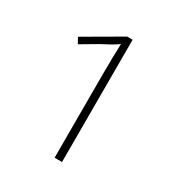

<svg xmlns="http://www.w3.org/2000/svg" viewBox="-113 -920 540 582"><g transform="rotate(30 156.5 -629.0)"><path d="M186 -843V-415H160V-705Q160 -731 160.5 -761Q161 -791 162 -814Q148 -804 135 -797Q122 -790 105 -781L49 -748L38 -768L167 -843Z"/></g></svg>

Font: Noto Sans SemiCondensed Thin
Style: Regular
Weight: 100
Width: 4
Designer: Monotype Design Team
Foundry: Monotype Imaging Inc.
Version: Version 2.013; ttfautohint (v1.8.4.7-5d5b)